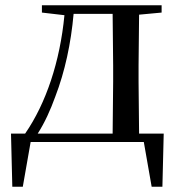

<svg xmlns="http://www.w3.org/2000/svg" viewBox="-20 -542 684 733"><path d="M140 -494 226 -484C209 -307 156 -148 76 -32H22L27 171H67L97 0H529L559 171H600L605 -32H511L509 -230V-292L511 -486L597 -494V-522H140ZM410 -32H124C151 -74 173 -123 191 -173C228 -269 251 -377 261 -489H410L412 -292V-230Z"/></svg>

Font: Noto Serif TC Medium
Style: Regular
Weight: 500
Designer: Ryoko NISHIZUKA 西塚涼子 (kana & ideographs); Frank Grießhammer (Latin, Greek & Cyrillic); Wenlong ZHANG 张文龙 (bopomofo); San
Foundry: Adobe
Version: Version 2.001;hotconv 1.1.0;makeotfexe 2.6.0